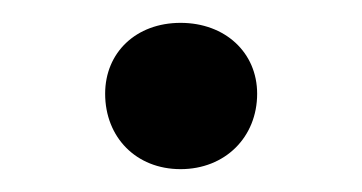

<svg xmlns="http://www.w3.org/2000/svg" viewBox="-20 -341 317 168"><path d="M138 -193C177 -193 205 -221 205 -259C205 -295 177 -321 138 -321C99 -321 72 -295 72 -259C72 -221 99 -193 138 -193Z"/></svg>

Font: TPK Tissa Web Quiz
Style: Regular
Weight: 400
Designer: Jacques Le Bailly, Suppakit Chalermlarp | Katatrad Co.,Ltd.
Foundry: Jacques Le Bailly, Cadson Demak Co.,Ltd.
Version: Version 5.000;Glyphs 3.1.2 (3151)